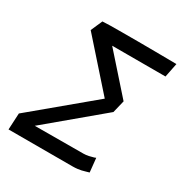

<svg xmlns="http://www.w3.org/2000/svg" viewBox="-151 -748 823 865"><g transform="rotate(30 260.5 -315.5)"><path d="M228.5 -558.6 398.4 -367.2 382.8 -302.7 106.9 -71.8 359.4 -72.8Q371.6 -72.8 386.5 -75.9Q401.4 -79.1 410.2 -82L418.9 -85.4L426.3 -13.2Q421.4 -11.7 409.2 -8.3Q397 -4.9 390.1 -3.2Q383.3 -1.5 371.1 0Q358.9 1.5 345.7 1.5H12.7L17.1 -84L318.8 -335.4L109.4 -571.3L135.7 -631.3Q163.6 -633.3 235.8 -633.3H283.7H337.4Q378.4 -633.3 438.7 -632.6Q499 -631.8 512.7 -631.8H520.5L505.9 -558.6Z"/></g></svg>

Font: Fantasque Sans Mono
Style: Italic
Weight: 400
Italic angle: -11°
Monospace: yes
Designer: Jany Belluz
Version: Version 1.8.0 ; ttfautohint (v1.8.2)